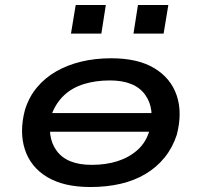

<svg xmlns="http://www.w3.org/2000/svg" viewBox="-20 -742 810 771"><path d="M343 9Q236 9 169.5 -31Q103 -71 80 -141.5Q57 -212 80 -300Q96 -352 128 -390.5Q160 -429 205 -455Q250 -481 306 -494.5Q362 -508 427 -508Q534 -508 600 -468Q666 -428 689.5 -359Q713 -290 690 -201Q673 -149 641 -109.5Q609 -70 564.5 -43.5Q520 -17 464.5 -4Q409 9 343 9ZM348 -80Q406 -80 452.5 -95Q499 -110 532.5 -140Q566 -170 580 -217Q604 -305 562.5 -362Q521 -419 421 -419Q364 -419 317 -404.5Q270 -390 237.5 -359.5Q205 -329 188 -284Q166 -193 207.5 -136.5Q249 -80 348 -80ZM149 -213 161 -288H620L608 -213ZM516 -607 534 -722H656L637 -607ZM265 -607 284 -722H405L387 -607Z"/></svg>

Font: Nunito Sans 7pt Expanded SemiBold
Style: Italic
Weight: 600
Width: 7
Italic angle: -9°
Designer: Vernon Adams
Foundry: Vernon Adams
Version: Version 3.101;gftools[0.9.27]